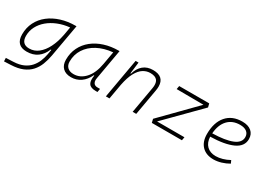

<svg xmlns="http://www.w3.org/2000/svg" viewBox="-22 -1236 2973 2180"><g transform="rotate(30 1465.0 -146.0)"><path d="M20 234.4 18.1 189.5 117.7 185.1Q191.9 181.6 243.7 158Q295.4 134.3 328.9 96.4Q362.3 58.6 381.3 12.2Q400.4 -34.2 409.2 -82.5L420.4 -147H412.1Q382.3 -71.3 325.4 -30.5Q268.6 10.3 185.5 10.3Q44.4 10.3 44.4 -135.3Q44.4 -223.1 80.6 -294.7Q116.7 -366.2 181.9 -417Q247.1 -467.8 334.5 -495.1Q421.9 -522.5 524.4 -522.5H533.7L458.5 -98.1Q446.3 -29.3 423.6 28.8Q400.9 86.9 361.1 130.9Q321.3 174.8 259.5 200.7Q197.8 226.6 107.9 230.5ZM478 -474.6Q395.5 -466.3 325 -438Q254.4 -409.7 202.1 -365.5Q149.9 -321.3 120.6 -264.6Q91.3 -208 91.3 -142.6Q91.3 -34.7 192.9 -34.7Q259.3 -34.7 312 -76.7Q364.7 -118.7 401.9 -192.1Q439 -265.6 457.5 -359.9L461.4 -379.4Z M767.6 10.3Q696.8 10.3 658 -27.8Q619.1 -65.9 619.1 -135.3Q619.1 -223.1 654.3 -294.7Q689.5 -366.2 752.9 -417Q816.4 -467.8 902.3 -495.1Q988.3 -522.5 1089.4 -522.5H1098.1L1028.3 -126Q1025.9 -113.3 1025.9 -102.1Q1025.9 -78.1 1036.6 -63Q1051.8 -40 1086.4 -40H1120.6L1112.8 4.9H1089.8Q1022 4.9 999 -29.8Q983.9 -51.8 983.9 -90.3Q983.9 -111.8 988.8 -138.7H981.4Q948.2 -66.9 892.8 -28.3Q837.4 10.3 767.6 10.3ZM774.9 -34.7Q860.8 -34.7 925.8 -105.5Q990.7 -176.3 1013.2 -306.2L1043 -474.6Q927.7 -463.4 843.3 -418Q758.8 -372.6 712.4 -300.5Q666 -228.5 666 -137.7Q666 -88.9 694.8 -61.8Q723.6 -34.7 774.9 -34.7Z M1220.2 0 1311.5 -517.6H1349.6L1331.1 -365.7H1338.4Q1359.9 -442.9 1409.9 -485.1Q1460 -527.3 1536.6 -527.3Q1683.6 -527.3 1683.6 -394.5Q1683.6 -370.1 1678.2 -340.3L1618.2 0H1571.3L1631.8 -344.2Q1635.7 -366.7 1635.7 -385.7Q1635.7 -424.3 1619.1 -447.8Q1593.8 -482.4 1526.9 -482.4Q1477.5 -482.4 1434.3 -455.3Q1391.1 -428.2 1357.2 -366.2Q1323.2 -304.2 1302.2 -198.7L1267.1 0Z M2288.1 -470.7 1866.2 -43.9H2225.1L2217.3 0H1822.8L1811.5 -47.4L2227.5 -471.2L1875 -473.6L1882.8 -517.6H2276.4Z M2638.7 -35.2Q2679.2 -35.2 2725.3 -48.3Q2771.5 -61.5 2814.5 -85.4L2831.5 -47.9Q2785.6 -21 2733.9 -5.6Q2682.1 9.8 2634.3 9.8Q2537.1 9.8 2482.4 -46.9Q2427.7 -103.5 2427.7 -204.6Q2427.7 -356.4 2501.7 -441.9Q2575.7 -527.3 2707.5 -527.3Q2784.2 -527.3 2827.1 -491.2Q2870.1 -455.1 2870.1 -390.6Q2870.1 -294.9 2765.9 -247.3Q2661.6 -199.7 2474.6 -195.8Q2478 -120.1 2521 -77.6Q2564 -35.2 2638.7 -35.2ZM2476.1 -240.2Q2644 -244.1 2733.6 -280.5Q2823.2 -316.9 2823.2 -389.2Q2823.2 -432.6 2792 -457.5Q2760.7 -482.4 2703.6 -482.4Q2603.5 -482.4 2543.9 -418.5Q2484.4 -354.5 2476.1 -240.2Z"/></g></svg>

Font: CaskaydiaCove NFP ExtraLight
Style: Italic
Weight: 200
Italic angle: -10°
Designer: Aaron Bell
Foundry: Saja Typeworks
Version: Version 2111.001; VTT 6.35;Nerd Fonts 3.1.1